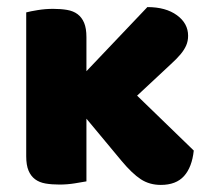

<svg xmlns="http://www.w3.org/2000/svg" viewBox="-20 -513 597 542"><path d="M527 -88Q522 -41 499.5 -16Q477 9 434 9Q402 9 377.5 -7Q353 -23 323 -59L224 -178V-1Q213 1 191.5 4.5Q170 8 148 8Q126 8 108.5 5Q91 2 79 -7Q67 -16 60.5 -31.5Q54 -47 54 -72V-478Q65 -481 86.5 -484.5Q108 -488 130 -488Q152 -488 169.5 -485Q187 -482 199 -473Q211 -464 217.5 -448.5Q224 -433 224 -408V-312L396 -493Q448 -493 479.5 -470Q511 -447 511 -412Q511 -397 505.5 -384.5Q500 -372 489.5 -359.5Q479 -347 462.5 -332Q446 -317 425 -297L367 -243Z"/></svg>

Font: Baloo Tammudu
Style: Regular
Weight: 400
Designer: Omkar Shende and Ek Type
Foundry: Ek Type
Version: Version 1.443;PS 1.000;hotconv 16.6.51;makeotf.lib2.5.65220;